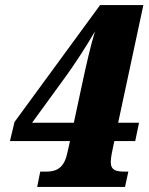

<svg xmlns="http://www.w3.org/2000/svg" viewBox="-20 -734 586 754"><path d="M126 0H471L484 -60H471C436 -60 415 -65 415 -98C415 -105 417 -124 419 -132L429 -180H511L526 -252H444L543 -714H373L37 -255L19 -180H255L244 -132C229 -60 185 -60 154 -60H138ZM237 -432C270 -477 321 -555 353 -611C334 -549 317 -470 306 -420L270 -252H106Z"/></svg>

Font: Noto Serif Tamil SemiCondensed Black
Style: Italic
Weight: 900
Width: 4
Italic angle: -12°
Designer: Indian Type Foundry, Tom Grace, and the Monotype Design Team
Foundry: Monotype Imaging Inc.
Version: Version 2.003